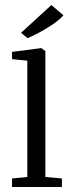

<svg xmlns="http://www.w3.org/2000/svg" viewBox="-20 -746 286 766"><path d="M28 0V-34L89 -40V-504L28 -510V-539L144 -554H145L161 -542V-40L227 -34V0ZM90 -594 64 -615 185 -726 233 -685Q214 -662 166.5 -633.5Q119 -605 90 -594Z"/></svg>

Font: Aikya
Style: Regular
Weight: 400
Designer: Neelakash Kshetrimayum (Latin subset based on Merriweather by Eben Sorkin)
Foundry: Brand New Type
Version: Version 1.00 b005